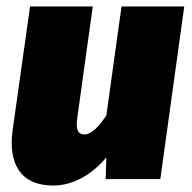

<svg xmlns="http://www.w3.org/2000/svg" viewBox="-20 -554 594 594"><path d="M144 20C208 20 265 -15 309 -67L307 0H476L550 -534H356L309 -197C287 -163 262 -138 242 -138C225 -138 213 -147 219 -189L267 -534H73L19 -151C5 -49 43 20 144 20Z"/></svg>

Font: Fira Sans Heavy
Style: Italic
Weight: 900
Italic angle: -8°
Designer: bBox Type GmbH & Carrois Corporate GbR & Edenspiekermann AG
Foundry: bBox Type GmbH & Carrois Corporate GbR & Edenspiekermann AG
Version: Version 4.301;PS 004.301;hotconv 1.0.88;makeotf.lib2.5.64775